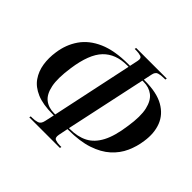

<svg xmlns="http://www.w3.org/2000/svg" viewBox="-173 -922 1131 1131"><g transform="rotate(45 392.5 -357.0)"><path d="M204 10 206 0H219Q240 0 259.5 -6Q279 -12 285 -41L298 -100H288Q207 -100 155.5 -122Q104 -144 77.5 -182.5Q51 -221 43.5 -269.5Q36 -318 44 -371Q54 -444 93.5 -501.5Q133 -559 207 -591.5Q281 -624 395 -624H409L420 -676Q426 -703 409 -708.5Q392 -714 371 -714H358L360 -724H615L613 -714H600Q576 -714 558 -708.5Q540 -703 535 -676L524 -624H534Q632 -624 690 -591Q748 -558 770 -501Q792 -444 781 -371Q774 -318 752 -269Q730 -220 688 -182Q646 -144 580 -122Q514 -100 419 -100H412L400 -41Q394 -12 410.5 -6Q427 0 448 0H461L459 10ZM300 -110 407 -614H394Q300 -614 245.5 -557.5Q191 -501 172 -367Q158 -271 169.5 -215Q181 -159 212.5 -134.5Q244 -110 291 -110ZM414 -110H420Q486 -110 532.5 -134Q579 -158 608.5 -214Q638 -270 651 -367Q665 -458 652.5 -512Q640 -566 608.5 -590Q577 -614 532 -614H522Z"/></g></svg>

Font: Noto Serif Display Condensed SemiBold
Style: Italic
Weight: 600
Width: 3
Italic angle: -12°
Designer: Monotype Design Team
Foundry: Monotype Imaging Inc.
Version: Version 2.009